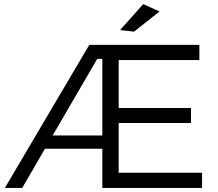

<svg xmlns="http://www.w3.org/2000/svg" viewBox="-20 -920 1066 940"><path d="M761.2 -863.8 636.2 -765.1 567.9 -772.9 681.2 -899.9ZM561 -74.2H969.2V0H481V-191.9H200.2L88.9 0H3.9L417 -700.2H956.1V-626H561V-391.1H915V-317.9H561ZM237.8 -256.8H481V-631.8H456.1Z"/></svg>

Font: Montserrat-Arabic Light
Style: Regular
Weight: 300
Designer: Mohamed Gaber
Foundry: Kief Type Foundry
Version: Version 5.008;PS 005.008;hotconv 1.0.88;makeotf.lib2.5.64775